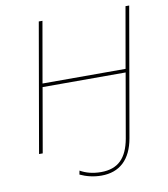

<svg xmlns="http://www.w3.org/2000/svg" viewBox="-93 -779 901 1029"><g transform="rotate(-10 357.0 -264.0)"><path d="M660 -700 602 -369H150L208 -700H188L66 0H86L147 -350H599L538 0C519 103 470 153 377 153C333 153 295 143 264 125L260 146C294 162 334 172 376 172C474 172 538 115 558 0L680 -700Z"/></g></svg>

Font: Fixel Display Thin
Style: Italic
Weight: 100
Italic angle: -10°
Designer: AlfaBravo + MacPaw
Foundry: Kyrylo Tkachov, Marchela Mozhyna, Serhii Makarenko, Maria Weinstein, Zakhar Kryvoshyya
Version: Version 1.210;Glyphs 3.2 (3217)